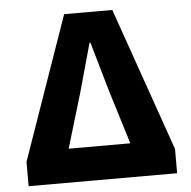

<svg xmlns="http://www.w3.org/2000/svg" viewBox="-53 -797 845 850"><g transform="rotate(-5 370.0 -372.5)"><path d="M40 0H700V-108L477 -745H263L40 -108ZM231 -150 303 -390 364 -609H368L431 -390L505 -150Z"/></g></svg>

Font: Noto Sans KR Black
Style: Regular
Weight: 900
Designer: Ryoko NISHIZUKA 西塚涼子 (kana, bopomofo & ideographs); Paul D. Hunt (Latin, Greek & Cyrillic); Sandoll Communications 산돌커뮤니
Foundry: Adobe
Version: Version 2.004;hotconv 1.0.118;makeotfexe 2.5.65603